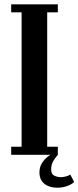

<svg xmlns="http://www.w3.org/2000/svg" viewBox="-20 -720 365 893"><path d="M32 0V-37.5H80.5V-662.5H32V-700H249V-662.5H199.5V-37.5H249V0ZM246.5 153Q224.5 153 205.5 145.8Q186.5 138.5 175 122.8Q163.5 107 163.5 83Q163.5 56 176 37.2Q188.5 18.5 205 6.5Q221.5 -5.5 233.5 -12.5L249 0Q237.5 13 227.8 29Q218 45 218 69Q218 90.5 233 97.2Q248 104 261 104Q273.5 104 286 100.8Q298.5 97.5 307 92L325 126.5Q312.5 138 291.8 145.5Q271 153 246.5 153Z"/></svg>

Font: Imbue Thin 10pt
Style: Bold
Weight: 700
Version: Version 1.102